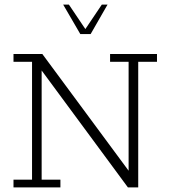

<svg xmlns="http://www.w3.org/2000/svg" viewBox="-20 -819 740 839"><path d="M39 0V-34H120V-549H39V-583H165L542 -73V-549H461V-583H666V-549H584V0H539L162 -511V-34H244V0ZM331 -670 256 -799H281L353 -692L425 -799H450L376 -670Z"/></svg>

Font: Rokkitt ExtraLight
Style: Regular
Weight: 250
Version: Version 3.103